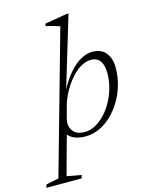

<svg xmlns="http://www.w3.org/2000/svg" viewBox="-263 -807 888 1138"><g transform="rotate(-15 181.0 -238.0)"><path d="M101 -126.5Q98 -115.5 97 -107.2Q96 -99 96 -92.5Q96 -61.5 117.8 -39Q139.5 -16.5 183 -16.5Q216 -16.5 247.8 -33.5Q279.5 -50.5 307.5 -80Q335.5 -109.5 356.8 -148Q378 -186.5 390 -230.2Q402 -274 402 -319Q402 -369.5 383 -395Q364 -420.5 327.5 -420.5Q299.5 -420.5 272.2 -406.2Q245 -392 220.8 -368Q196.5 -344 176.2 -314.5Q156 -285 141.2 -253.5Q126.5 -222 119 -193ZM134.5 -267.5 133 -274.5Q169 -344 206.2 -385.8Q243.5 -427.5 279.2 -446Q315 -464.5 346 -464.5Q403 -464.5 430.5 -429.5Q458 -394.5 458 -338.5Q458 -285 443.8 -234Q429.5 -183 403.2 -138.8Q377 -94.5 342 -61Q307 -27.5 266 -8.8Q225 10 180 10Q133 10 101 -8.2Q69 -26.5 60.5 -59L85 -64.5L10 208.5L99 224.5L92.5 244H-123.5L-117 224.5L-40 208.5L204.5 -659.5Q195.5 -663 181 -667.2Q166.5 -671.5 150.5 -675.8Q134.5 -680 120 -683.5L123.5 -697.5L259 -720.5H271Z"/></g></svg>

Font: Newsreader Light
Style: Italic
Weight: 300
Italic angle: -17°
Designer: Hugues Gentile
Foundry: Production Type
Version: Version 1.003